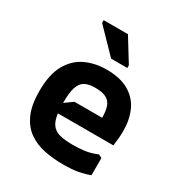

<svg xmlns="http://www.w3.org/2000/svg" viewBox="-176 -854 921 986"><g transform="rotate(30 285.0 -361.0)"><path d="M48 -254Q48 -352 80.5 -410.5Q113 -469 168.5 -495.5Q224 -522 294 -522Q374 -522 425 -492.5Q476 -463 500 -411Q524 -359 524 -290Q524 -268 522 -248Q520 -228 517 -202H142V-232L232 -296H396Q396 -336 387 -361.5Q378 -387 355 -399.5Q332 -412 289 -412Q251 -412 228 -399.5Q205 -387 194.5 -355Q184 -323 184 -263Q184 -211 192 -178.5Q200 -146 217.5 -129Q235 -112 264.5 -106Q294 -100 336 -100Q371 -100 405 -104.5Q439 -109 476 -125L496 -115V-13Q468 -2 432 5Q396 12 340 12Q281 12 228.5 1Q176 -10 135.5 -38.5Q95 -67 71.5 -119.5Q48 -172 48 -254ZM284 -582 152 -718V-734H296L380 -598V-582Z"/></g></svg>

Font: AR One Sans
Style: Bold
Weight: 700
Designer: Niteesh Yadav
Foundry: Niteesh Yadav
Version: Version 1.001;gftools[0.9.33]